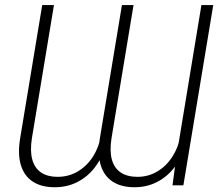

<svg xmlns="http://www.w3.org/2000/svg" viewBox="-20 -748 881 775"><path d="M690.9 -108.9 793 -727.5H840.8L720.2 0H676.3ZM708.5 -201.2 733.9 -201.7Q726.6 -139.6 697.8 -92.5Q668.9 -45.4 623.8 -18.8Q578.6 7.8 522.5 7.8Q469.2 7.8 434.3 -15.1Q399.4 -38.1 386.2 -82.5Q373 -127 383.3 -190.9L472.2 -727.5H519L430.2 -190.9Q421.9 -138.7 431.6 -103.8Q441.4 -68.8 467.8 -51.5Q494.1 -34.2 534.7 -34.2Q578.6 -34.2 615 -55.9Q651.4 -77.6 675.8 -115.5Q700.2 -153.3 708.5 -201.2ZM387.7 -201.2 413.6 -201.7Q405.8 -139.6 376.7 -92.5Q347.7 -45.4 302.5 -18.8Q257.3 7.8 200.7 7.8Q147 7.8 112.1 -15.1Q77.1 -38.1 64 -82.5Q50.8 -127 61.5 -190.9L150.4 -727.5H197.8L108.9 -190.9Q100.6 -138.7 110.4 -103.8Q120.1 -68.8 146.2 -51.5Q172.4 -34.2 212.4 -34.2Q257.3 -34.2 293.9 -55.9Q330.6 -77.6 355 -115.5Q379.4 -153.3 387.7 -201.2Z"/></svg>

Font: Inter Tight ExtraLight
Style: Italic
Weight: 250
Italic angle: -9.39999°
Designer: Rasmus Andersson
Foundry: rsms
Version: Version 3.004